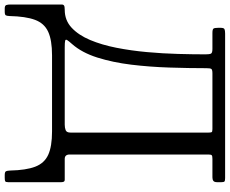

<svg xmlns="http://www.w3.org/2000/svg" viewBox="-102 -688 995 832"><g transform="rotate(90 396.0 -272.5)"><path d="M298.5 -695H540Q551.5 -695 553.2 -691.5Q555 -688 555 -678V-80Q555 -63 544.5 -59Q534 -55 521 -55H185.5Q164.5 -55 157.2 -56.8Q150 -58.5 154.2 -65.5Q158.5 -72.5 171.5 -87Q208.5 -129 229.8 -196Q251 -263 260.8 -343.5Q270.5 -424 273.2 -508.2Q276 -592.5 276 -669Q276 -685.5 279.2 -690.2Q282.5 -695 298.5 -695ZM650 -677Q650 -689.5 653.5 -692.2Q657 -695 669 -695H749Q758.5 -695 764.2 -699Q770 -703 770 -716V-733Q770 -744.5 766.8 -747.2Q763.5 -750 752 -750H126Q112.5 -750 106.8 -747.2Q101 -744.5 101 -730V-720Q101 -704 104.5 -699.5Q108 -695 123.5 -695H192.5Q209.5 -695 212.8 -688.8Q216 -682.5 216 -665.5Q216 -611.5 214.2 -545.8Q212.5 -480 206.2 -411.2Q200 -342.5 187.5 -279Q175 -215.5 153.8 -165Q132.5 -114.5 100.5 -84.8Q68.5 -55 23 -55Q9 -55 4.5 -52Q0 -49 0 -41V179.5Q0 190.5 2.2 197.8Q4.5 205 17 205H31Q44 205 46.8 200.5Q49.5 196 50 184.5Q51.5 114 66.5 73.8Q81.5 33.5 118 16.8Q154.5 0 220 0H550Q615 0 651.2 16.5Q687.5 33 702.8 72.8Q718 112.5 719.5 181.5Q720 193.5 722.5 199.2Q725 205 739 205H751Q762.5 205 766.2 202.8Q770 200.5 770 189.5V-39Q770 -46 768 -50.5Q766 -55 759 -55H669Q650 -55 650 -77Z"/></g></svg>

Font: Besley
Style: Regular
Weight: 400
Designer: Owen Earl
Foundry: indestructible type*
Version: Version 4.000